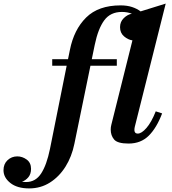

<svg xmlns="http://www.w3.org/2000/svg" viewBox="-212 -790 956 1070"><path d="M79 -460H167L177.5 -511.5Q200 -625 268.2 -692.5Q336.5 -760 460 -760Q496.5 -760 524.2 -750.8Q552 -741.5 571.5 -726.5L711.5 -770L539 -82.5Q537 -74 537 -64.5Q537 -56.5 541.5 -51Q546 -45.5 555.5 -45.5Q577 -45.5 604.5 -77.2Q632 -109 656 -169.5L691.5 -158Q661 -77.5 617 -33.8Q573 10 504.5 10Q443 10 424 -12.5Q405 -35 405 -68Q405 -81.5 408.5 -95L526 -565Q501.5 -568.5 479.2 -587.5Q457 -606.5 457 -638.5Q457 -669 478 -689.2Q499 -709.5 523 -713.5Q497.5 -723.5 467.5 -723.5Q403.5 -723.5 369 -676.8Q334.5 -630 316 -540L299.5 -460H439V-423.5H292L202.5 11.5Q188 83 152.8 139Q117.5 195 66 227.5Q14.5 260 -49.5 260Q-116 260 -154.2 229.8Q-192.5 199.5 -192.5 158.5Q-192.5 124 -170 102.8Q-147.5 81.5 -115.5 81.5Q-87.5 81.5 -63.2 99.2Q-39 117 -39 151Q-39 180 -54.2 198Q-69.5 216 -89.5 222.5Q-78.5 224.5 -67 224.5Q-14 224.5 17 177.2Q48 130 66.5 40L159.5 -423.5H79Z"/></svg>

Font: Bodoni* 06pt
Style: Bold Italic
Weight: 700
Italic angle: -13°
Version: Version 2.3